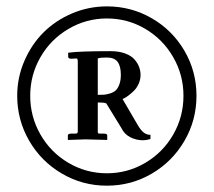

<svg xmlns="http://www.w3.org/2000/svg" viewBox="-20 -608 673 605"><path d="M422.9 -372.1Q422.9 -357.4 417 -344.2Q411.1 -331.1 402.8 -322.8Q394.5 -314.5 386.2 -308.1Q377.9 -301.8 372.1 -298.8L366.2 -295.9L414.1 -213.9Q423.8 -197.3 433.1 -190.2Q442.4 -183.1 454.1 -183.1V-169.9Q440.9 -166 431.2 -166Q408.7 -166 390.1 -175.8Q371.6 -185.5 362.8 -204.1L314.9 -282.2Q309.1 -285.2 288.1 -285.2V-193.8Q288.1 -189.5 289.1 -188.2Q290 -187 294.9 -187H307.1Q317.9 -187 317.9 -181.2V-167Q264.2 -168.9 250 -168.9L193.8 -167V-181.2Q193.8 -187 205.1 -187H216.8Q221.7 -187 223.4 -188.5Q225.1 -189.9 225.1 -194.8V-413.1Q225.1 -423.8 221.2 -423.8L205.1 -422.9Q194.8 -422.9 194.8 -429.2V-441.9Q230 -446.8 328.1 -446.8Q355 -446.8 374.5 -439.5Q394 -432.1 404.1 -420.4Q414.1 -408.7 418.5 -396.5Q422.9 -384.3 422.9 -372.1ZM360.8 -372.1Q360.8 -399.4 350.6 -413.1Q340.3 -426.8 315.9 -426.8Q295.4 -426.8 288.1 -423.8V-309.1Q300.3 -309.1 307.9 -309.6Q315.4 -310.1 326.7 -313.5Q337.9 -316.9 344.5 -323Q351.1 -329.1 356 -341.8Q360.8 -354.5 360.8 -372.1ZM316.9 -22.9Q239.7 -22.9 174.6 -61.3Q109.4 -99.6 71.8 -164.8Q34.2 -230 34.2 -306.2Q34.2 -363.3 56.6 -415.5Q79.1 -467.8 116.9 -505.6Q154.8 -543.5 207 -565.7Q259.3 -587.9 316.9 -587.9Q393.6 -587.9 458.5 -550.3Q523.4 -512.7 561.3 -447.8Q599.1 -382.8 599.1 -306.2Q599.1 -229.5 561.3 -164.3Q523.4 -99.1 458.5 -61Q393.6 -22.9 316.9 -22.9ZM316.9 -62Q382.3 -62 438 -95Q493.7 -127.9 525.9 -184.1Q558.1 -240.2 558.1 -306.2Q558.1 -372.1 525.6 -428.2Q493.2 -484.4 437.7 -517.1Q382.3 -549.8 316.9 -549.8Q251.5 -549.8 195.6 -516.8Q139.6 -483.9 107.4 -427.7Q75.2 -371.6 75.2 -306.2Q75.2 -240.7 107.2 -184.6Q139.2 -128.4 195.1 -95.2Q251 -62 316.9 -62Z"/></svg>

Font: Linux Libertine G
Style: Semibold
Weight: 600
Designer: Philipp H. Poll
Foundry: Philipp H. Poll
Version: Version 5.1.1